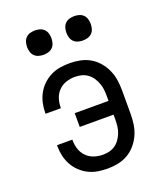

<svg xmlns="http://www.w3.org/2000/svg" viewBox="-137 -821 774 918"><g transform="rotate(-20 250.0 -362.0)"><path d="M253 8Q228 8 203 4Q178 0 156 -11Q134 -22 115.5 -39.5Q97 -57 85 -79Q73 -101 67.5 -125.5Q62 -150 62 -175V-180H140V-177Q140 -154 147 -132Q154 -110 170 -93.5Q186 -77 208 -69.5Q230 -62 253 -62Q270 -62 286.5 -66Q303 -70 317 -80Q331 -90 340.5 -104Q350 -118 356 -133.5Q362 -149 364 -166Q366 -183 366 -200V-225H194V-295H366V-320Q366 -337 364 -354Q362 -371 356 -386.5Q350 -402 340.5 -416Q331 -430 317 -440Q303 -450 286.5 -454Q270 -458 253 -458Q230 -458 208 -450.5Q186 -443 170 -426.5Q154 -410 147 -388Q140 -366 140 -343V-340H62V-345Q62 -370 67.5 -394.5Q73 -419 85 -441Q97 -463 115.5 -480.5Q134 -498 156 -509Q178 -520 203 -524Q228 -528 253 -528Q280 -528 306.5 -522.5Q333 -517 356 -503.5Q379 -490 396.5 -469.5Q414 -449 425 -424.5Q436 -400 440 -373.5Q444 -347 444 -320V-200Q444 -173 440 -146.5Q436 -120 425 -95.5Q414 -71 396.5 -50.5Q379 -30 356 -16.5Q333 -3 306.5 2.5Q280 8 253 8ZM350 -608Q338 -608 325.5 -611.5Q313 -615 304 -624Q295 -633 291.5 -645.5Q288 -658 288 -670Q288 -682 291.5 -694.5Q295 -707 304 -716Q313 -725 325.5 -728.5Q338 -732 350 -732Q362 -732 374.5 -728.5Q387 -725 396 -716Q405 -707 408.5 -694.5Q412 -682 412 -670Q412 -658 408.5 -645.5Q405 -633 396 -624Q387 -615 374.5 -611.5Q362 -608 350 -608ZM150 -608Q138 -608 125.5 -611.5Q113 -615 104 -624Q95 -633 91.5 -645.5Q88 -658 88 -670Q88 -682 91.5 -694.5Q95 -707 104 -716Q113 -725 125.5 -728.5Q138 -732 150 -732Q162 -732 174.5 -728.5Q187 -725 196 -716Q205 -707 208.5 -694.5Q212 -682 212 -670Q212 -658 208.5 -645.5Q205 -633 196 -624Q187 -615 174.5 -611.5Q162 -608 150 -608Z"/></g></svg>

Font: Iosevka Custom
Style: Regular
Weight: 400
Monospace: yes
Designer: Belleve Invis
Foundry: Belleve Invis
Version: Version 32.5.0; ttfautohint (v1.8.4)